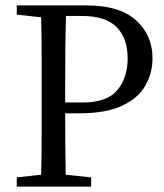

<svg xmlns="http://www.w3.org/2000/svg" viewBox="-20 -690 606 710"><path d="M282 -631H224Q222 -567 221.5 -497Q221 -427 221 -359V-311H286Q376 -311 414 -357Q452 -403 452 -474Q452 -548 411.5 -589.5Q371 -631 282 -631ZM42 -636V-670H300Q422 -670 483 -615Q544 -560 544 -474Q544 -420 517.5 -373.5Q491 -327 431.5 -299Q372 -271 273 -271H221Q221 -214 221.5 -156.5Q222 -99 223 -44L317 -34V0H42V-34L132 -44Q134 -108 134 -176.5Q134 -245 134 -312V-359Q134 -425 134 -493.5Q134 -562 132 -626Z"/></svg>

Font: Source Serif 4 Subhead
Style: Regular
Weight: 400
Designer: Frank Grießhammer
Foundry: Adobe Systems Incorporated
Version: Version 4.004;hotconv 1.0.117;makeotfexe 2.5.65602